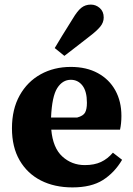

<svg xmlns="http://www.w3.org/2000/svg" viewBox="-20 -800 579 835"><path d="M288 -453Q252 -453 229 -417Q206 -381 202 -289H316Q342 -296 350 -310.5Q358 -325 358 -353Q358 -403 338.5 -428Q319 -453 288 -453ZM295 15Q217 15 158 -15Q99 -45 65.5 -102.5Q32 -160 32 -242Q32 -325 65.5 -385Q99 -445 157 -477Q215 -509 288 -509Q356 -509 405.5 -482Q455 -455 481.5 -407Q508 -359 508 -296Q508 -263 502 -236H203Q210 -157 251 -119.5Q292 -82 349 -82Q390 -82 419 -95.5Q448 -109 471 -136L511 -105Q478 -49 427.5 -17Q377 15 295 15ZM218 -591Q233 -617 250.5 -645Q268 -673 296 -718Q316 -752 333.5 -766Q351 -780 375 -780Q397 -780 414 -765Q431 -750 431 -724Q431 -702 415.5 -683.5Q400 -665 371 -643Q333 -614 308 -594Q283 -574 260 -557Z"/></svg>

Font: Source Serif 4 SmText
Style: Bold
Weight: 700
Designer: Frank Grießhammer
Foundry: Adobe
Version: Version 4.005;hotconv 1.1.0;makeotfexe 2.6.0